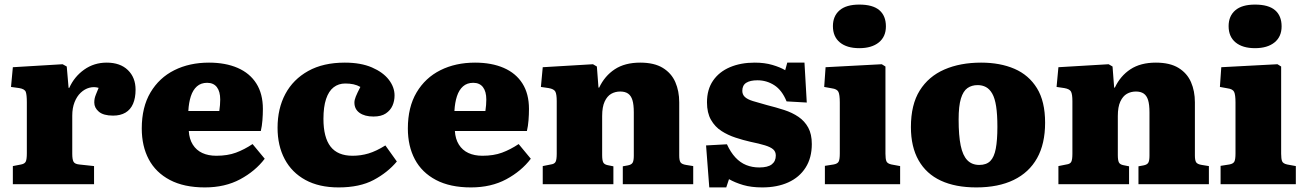

<svg xmlns="http://www.w3.org/2000/svg" viewBox="-20 -803 5692 837"><path d="M36 0V-79L72 -86Q88 -89 92.5 -99Q97 -109 97 -135V-357Q97 -389 92.5 -402Q88 -415 64 -419L28 -424L36 -510L253 -523L271 -513L279 -420H282Q304 -469 347 -499.5Q390 -530 445 -530Q504 -530 537.5 -497.5Q571 -465 571 -412Q571 -376 560 -350.5Q549 -325 527 -312Q505 -299 473 -299Q431 -299 411 -316Q391 -333 391 -356Q391 -365 392.5 -373Q394 -381 398.5 -392Q403 -403 410 -420Q390 -426 369.5 -420.5Q349 -415 332 -399Q315 -383 305 -357.5Q295 -332 295 -299V-133Q295 -108 300.5 -98Q306 -88 325 -86L390 -79V0Z M873 14Q782 14 720.5 -18.5Q659 -51 628.5 -108.5Q598 -166 598 -243Q598 -336 636 -400Q674 -464 740 -497Q806 -530 891 -530Q963 -530 1016 -507Q1069 -484 1097.5 -439Q1126 -394 1126 -328Q1126 -304 1124 -278.5Q1122 -253 1117 -232H803Q805 -197 820.5 -172.5Q836 -148 862 -136Q888 -124 923 -124Q972 -124 1008.5 -137.5Q1045 -151 1081 -175L1134 -111Q1093 -57 1027 -21.5Q961 14 873 14ZM801 -319H936Q938 -333 939 -345Q940 -357 940 -369Q940 -404 925.5 -423Q911 -442 883 -442Q856 -442 838.5 -426.5Q821 -411 812 -383.5Q803 -356 801 -319Z M1456 14Q1371 14 1311.5 -18.5Q1252 -51 1221 -109.5Q1190 -168 1190 -246Q1190 -330 1224 -393.5Q1258 -457 1323.5 -493.5Q1389 -530 1483 -530Q1553 -530 1601.5 -509Q1650 -488 1675 -455.5Q1700 -423 1700 -387Q1700 -363 1691 -342.5Q1682 -322 1662 -308.5Q1642 -295 1608 -295Q1570 -295 1547.5 -311Q1525 -327 1525 -356Q1525 -367 1531 -382Q1537 -397 1551 -424Q1537 -432 1521 -435.5Q1505 -439 1485 -439Q1456 -439 1434.5 -422.5Q1413 -406 1401.5 -371.5Q1390 -337 1390 -285Q1390 -204 1421 -164Q1452 -124 1517 -124Q1553 -124 1586.5 -134Q1620 -144 1660 -169L1710 -99Q1670 -51 1609 -18.5Q1548 14 1456 14Z M2033 14Q1942 14 1880.5 -18.5Q1819 -51 1788.5 -108.5Q1758 -166 1758 -243Q1758 -336 1796 -400Q1834 -464 1900 -497Q1966 -530 2051 -530Q2123 -530 2176 -507Q2229 -484 2257.5 -439Q2286 -394 2286 -328Q2286 -304 2284 -278.5Q2282 -253 2277 -232H1963Q1965 -197 1980.5 -172.5Q1996 -148 2022 -136Q2048 -124 2083 -124Q2132 -124 2168.5 -137.5Q2205 -151 2241 -175L2294 -111Q2253 -57 2187 -21.5Q2121 14 2033 14ZM1961 -319H2096Q2098 -333 2099 -345Q2100 -357 2100 -369Q2100 -404 2085.5 -423Q2071 -442 2043 -442Q2016 -442 1998.5 -426.5Q1981 -411 1972 -383.5Q1963 -356 1961 -319Z M2346 0V-79L2381 -86Q2397 -88 2402 -97.5Q2407 -107 2407 -133V-362Q2407 -392 2401 -403.5Q2395 -415 2372 -419L2338 -424L2346 -510L2565 -523L2582 -513L2589 -421H2592Q2616 -472 2660 -501Q2704 -530 2771 -530Q2832 -530 2869.5 -507Q2907 -484 2924 -445Q2941 -406 2941 -357V-125Q2941 -104 2946.5 -95.5Q2952 -87 2971 -84L3002 -79V0H2695V-78L2717 -82Q2733 -85 2738 -94Q2743 -103 2743 -124V-313Q2743 -347 2737 -366.5Q2731 -386 2718 -395Q2705 -404 2684 -404Q2662 -404 2644.5 -394Q2627 -384 2616 -360.5Q2605 -337 2605 -297V-127Q2605 -105 2609.5 -95.5Q2614 -86 2629 -83L2654 -78V0Z M3072 14 3058 -169 3149 -174Q3165 -139 3186 -116.5Q3207 -94 3233 -83.5Q3259 -73 3290 -73Q3327 -73 3344.5 -86.5Q3362 -100 3362 -125Q3362 -142 3350.5 -152Q3339 -162 3314.5 -169.5Q3290 -177 3251 -185Q3220 -192 3186.5 -203Q3153 -214 3125 -232Q3097 -250 3079.5 -280.5Q3062 -311 3062 -357Q3062 -413 3088.5 -451.5Q3115 -490 3162 -510Q3209 -530 3270 -530Q3313 -530 3347 -520Q3381 -510 3403 -497L3412 -530H3487L3497 -356L3409 -361Q3389 -410 3355.5 -431.5Q3322 -453 3282 -453Q3250 -453 3233 -442Q3216 -431 3216 -407Q3216 -391 3227 -380.5Q3238 -370 3262 -362.5Q3286 -355 3323 -345Q3363 -335 3398.5 -323.5Q3434 -312 3461 -293.5Q3488 -275 3503.5 -246.5Q3519 -218 3519 -175Q3519 -115 3492 -72.5Q3465 -30 3416.5 -8Q3368 14 3303 14Q3255 14 3219.5 3.5Q3184 -7 3158 -22L3146 14Z M3576 0V-80L3614 -86Q3631 -89 3636 -98.5Q3641 -108 3641 -134V-356Q3641 -390 3635 -402.5Q3629 -415 3606 -418L3573 -424L3579 -510L3824 -523L3840 -513V-133Q3840 -111 3844 -100.5Q3848 -90 3866 -86L3904 -79V0ZM3726 -593Q3672 -593 3641.5 -618Q3611 -643 3611 -689Q3611 -733 3640 -758Q3669 -783 3726 -783Q3785 -783 3813.5 -758.5Q3842 -734 3842 -688Q3842 -643 3811 -618Q3780 -593 3726 -593Z M4236 14Q4145 14 4081.5 -15.5Q4018 -45 3984.5 -104Q3951 -163 3951 -249Q3951 -347 3989.5 -408.5Q4028 -470 4097 -500Q4166 -530 4257 -530Q4340 -530 4402.5 -503Q4465 -476 4500.5 -418.5Q4536 -361 4536 -268Q4536 -176 4501 -113.5Q4466 -51 4399 -18.5Q4332 14 4236 14ZM4249 -84Q4280 -84 4297 -101Q4314 -118 4321 -155Q4328 -192 4328 -250Q4328 -304 4322.5 -339.5Q4317 -375 4305.5 -395Q4294 -415 4278 -423.5Q4262 -432 4242 -432Q4216 -432 4197.5 -419Q4179 -406 4169 -373.5Q4159 -341 4159 -282Q4159 -212 4168 -168.5Q4177 -125 4197 -104.5Q4217 -84 4249 -84Z M4594 0V-79L4629 -86Q4645 -88 4650 -97.5Q4655 -107 4655 -133V-362Q4655 -392 4649 -403.5Q4643 -415 4620 -419L4586 -424L4594 -510L4813 -523L4830 -513L4837 -421H4840Q4864 -472 4908 -501Q4952 -530 5019 -530Q5080 -530 5117.5 -507Q5155 -484 5172 -445Q5189 -406 5189 -357V-125Q5189 -104 5194.5 -95.5Q5200 -87 5219 -84L5250 -79V0H4943V-78L4965 -82Q4981 -85 4986 -94Q4991 -103 4991 -124V-313Q4991 -347 4985 -366.5Q4979 -386 4966 -395Q4953 -404 4932 -404Q4910 -404 4892.5 -394Q4875 -384 4864 -360.5Q4853 -337 4853 -297V-127Q4853 -105 4857.5 -95.5Q4862 -86 4877 -83L4902 -78V0Z M5301 0V-80L5339 -86Q5356 -89 5361 -98.5Q5366 -108 5366 -134V-356Q5366 -390 5360 -402.5Q5354 -415 5331 -418L5298 -424L5304 -510L5549 -523L5565 -513V-133Q5565 -111 5569 -100.5Q5573 -90 5591 -86L5629 -79V0ZM5451 -593Q5397 -593 5366.5 -618Q5336 -643 5336 -689Q5336 -733 5365 -758Q5394 -783 5451 -783Q5510 -783 5538.5 -758.5Q5567 -734 5567 -688Q5567 -643 5536 -618Q5505 -593 5451 -593Z"/></svg>

Font: Literata 18pt ExtraBold
Style: Regular
Weight: 800
Designer: Latin by Veronika Burian and Jose Scaglione. Greek by Irene Vlachou. Cyrillic by Vera Evstafieva.
Foundry: TypeTogether
Version: Version 3.103;gftools[0.9.29]